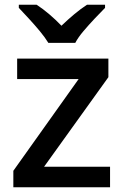

<svg xmlns="http://www.w3.org/2000/svg" viewBox="-20 -786 518 806"><path d="M442 0H36V-69L310 -454H52V-540H435V-462L165 -86H442ZM183 -606Q169 -629 147 -655.5Q125 -682 101 -708Q77 -734 59 -753V-766H134Q160 -749 186.5 -726.5Q213 -704 238 -678Q265 -704 292 -726.5Q319 -749 345 -766H421V-753Q402 -734 377.5 -708Q353 -682 330.5 -655.5Q308 -629 296 -606Z"/></svg>

Font: Noto Sans Oriya Medium
Style: Regular
Weight: 500
Version: Version 2.003